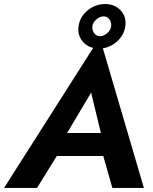

<svg xmlns="http://www.w3.org/2000/svg" viewBox="-49 -930 759 950"><path d="M340 -801Q346 -847 384.5 -878.5Q423 -910 471 -910Q519 -910 548.5 -878Q578 -846 571 -799Q565 -758 533.5 -728Q502 -698 460 -691L663 0H507L462 -158H232L134 0H-29L412 -693Q375 -702 354.5 -732Q334 -762 340 -801ZM408 -799Q406 -781 416.5 -766.5Q427 -752 444 -751Q463 -750 481 -765.5Q499 -781 501 -801Q503 -819 493 -833.5Q483 -848 466 -849Q447 -850 428.5 -834.5Q410 -819 408 -799ZM402 -472 283 -272H450Z"/></svg>

Font: Jost* 600 Semi
Style: Italic
Weight: 600
Italic angle: -10°
Version: Version 3.500